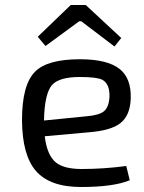

<svg xmlns="http://www.w3.org/2000/svg" viewBox="-20 -736 577 768"><path d="M131 -589 263 -716H323L465 -584L438 -550L305 -651H297L162 -552ZM499 -15Q434 12 304 12Q179 12 123 -53Q69 -116 68 -255Q68 -397 120 -449Q169 -499 300 -499Q411 -499 460 -459Q505 -422 503 -343Q501 -274 461 -243Q424 -214 337 -207L159 -191Q168 -114 205 -85Q237 -60 307 -60Q394 -60 485 -72ZM327 -271Q376 -275 396 -291Q416 -308 418 -350Q419 -401 389 -417Q367 -428 299 -428Q217 -428 188 -396Q158 -361 156 -254Z"/></svg>

Font: Taylor Sans
Style: Regular
Weight: 400
Italic angle: -8°
Designer: Natanael Gama
Version: Version 1.001 September 8, 2015